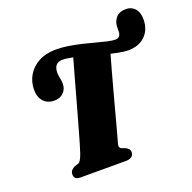

<svg xmlns="http://www.w3.org/2000/svg" viewBox="-137 -929 1065 1066"><g transform="rotate(-20 395.0 -396.0)"><path d="M275.5 -714.5Q311.5 -714.5 349.8 -708.2Q388 -702 425.8 -693Q463.5 -684 497.2 -674.8Q531 -665.5 558.8 -659.2Q586.5 -653 604.5 -653Q617.5 -653 625.2 -659.2Q633 -665.5 636 -678Q637.5 -686.5 637 -697.2Q636.5 -708 637.5 -722.5Q641 -752.5 660 -772.5Q679 -792.5 717.5 -792.5Q748.5 -792.5 769.2 -769.8Q790 -747 789.5 -704Q788.5 -643.5 751.2 -608Q714 -572.5 651.5 -572.5Q626.5 -572.5 589.2 -580.2Q552 -588 509.8 -599.2Q467.5 -610.5 425.8 -621.8Q384 -633 348.2 -640.8Q312.5 -648.5 289 -648.5Q264.5 -648.5 251.5 -634.2Q238.5 -620 238 -591.5Q238 -579 240 -568.5Q242 -558 244 -547Q246 -536 246 -521Q245.5 -491 225 -470.8Q204.5 -450.5 170.5 -450.5Q131 -450.5 107.2 -476.5Q83.5 -502.5 84.5 -549.5Q85.5 -594.5 108.2 -632Q131 -669.5 173.2 -692Q215.5 -714.5 275.5 -714.5ZM421.5 -111Q416.5 -94.5 419 -86.5Q421.5 -78.5 429 -75.5L453 -66.5Q475.5 -55 475.5 -36Q475.5 -18 462.8 -9Q450 0 430 0H162Q141 0 132.2 -8.2Q123.5 -16.5 123.5 -30.5Q123.5 -44.5 131.2 -53.8Q139 -63 151 -69L176 -77Q182.5 -79.5 189.2 -90.8Q196 -102 203.5 -123Q209 -138.5 219 -172.2Q229 -206 241.8 -251.5Q254.5 -297 269 -348.2Q283.5 -399.5 297.5 -450.8Q311.5 -502 324.2 -547Q337 -592 346.2 -625Q355.5 -658 359.5 -672L566.5 -632.5Q560.5 -617 550.8 -584Q541 -551 529 -507.2Q517 -463.5 503.5 -414Q490 -364.5 477 -316Q464 -267.5 452.8 -225.2Q441.5 -183 433.2 -153Q425 -123 421.5 -111Z"/></g></svg>

Font: Fraunces Black
Style: Italic
Weight: 900
Italic angle: -16°
Version: Version 1.000;[b76b70a41]